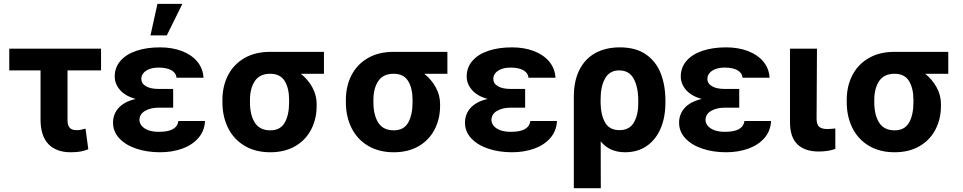

<svg xmlns="http://www.w3.org/2000/svg" viewBox="-20 -784 5020 1001"><path d="M506.8 -417H332V-159.2Q332 -129.4 343.8 -117.4Q355.5 -105.5 377.9 -105.5Q392.1 -105.5 398.7 -106.9Q405.3 -108.4 425.8 -113.3L440.4 -5.9Q418.9 2.9 397.9 6.3Q377 9.8 348.6 9.8Q272.9 9.8 232.2 -33Q191.4 -75.7 191.4 -160.2V-417H28.3V-530.3H506.8Z M687 -268.1Q633.3 -283.2 605.7 -314.9Q578.1 -346.7 578.1 -384.8Q578.1 -432.6 608.2 -467Q638.2 -501.5 691.7 -519.3Q745.1 -537.1 814.5 -537.1Q877.4 -537.1 927.7 -518.1Q978 -499 1008.1 -463.4Q1038.1 -427.7 1041 -378.9H900.4Q897.5 -404.8 872.8 -418.2Q848.1 -431.6 807.6 -431.6Q778.8 -431.6 758.3 -423.6Q737.8 -415.5 727.3 -402.3Q716.8 -389.2 716.8 -373Q716.8 -348.6 740.7 -334.5Q764.6 -320.3 807.6 -320.3H882.8V-222.7H807.6Q765.6 -222.7 736.6 -206.1Q707.5 -189.5 707 -158.2Q707.5 -141.1 719.5 -127.2Q731.4 -113.3 753.9 -105Q776.4 -96.7 807.6 -96.7Q856.4 -96.7 881.3 -110.8Q906.2 -125 910.2 -153.3H1048.8Q1046.4 -101.6 1014.4 -64.7Q982.4 -27.8 929.9 -9Q877.4 9.8 814.5 9.8Q745.6 9.8 689.7 -9.3Q633.8 -28.3 601.6 -63.2Q569.3 -98.1 569.3 -144.5Q569.3 -189 598.4 -221.4Q627.4 -253.9 687 -268.1ZM800.8 -763.7H930.7L849.6 -599.6H764.6Z M1388.7 -513.7H1668.9V-399.4H1548.3Q1585.4 -370.1 1608.2 -328.9Q1630.9 -287.6 1630.9 -242.2V-232.4Q1630.9 -164.1 1602.3 -108.9Q1573.7 -53.7 1519.3 -22Q1464.8 9.8 1389.6 9.8Q1311.5 9.8 1255.1 -23.9Q1198.7 -57.6 1169.2 -116.9Q1139.6 -176.3 1139.6 -251V-262.7Q1139.6 -335 1168.9 -391.8Q1198.2 -448.7 1254.4 -481.2Q1310.5 -513.7 1388.7 -513.7ZM1389.6 -104.5Q1441.4 -104.5 1464.4 -144.5Q1487.3 -184.6 1487.3 -251V-262.7Q1487.3 -324.2 1464.1 -361.8Q1440.9 -399.4 1388.7 -399.4Q1334 -399.4 1308.6 -361.3Q1283.2 -323.2 1283.2 -262.7V-251Q1283.2 -184.6 1308.6 -144.5Q1334 -104.5 1389.6 -104.5Z M2032.2 -513.7H2312.5V-399.4H2191.9Q2229 -370.1 2251.7 -328.9Q2274.4 -287.6 2274.4 -242.2V-232.4Q2274.4 -164.1 2245.8 -108.9Q2217.3 -53.7 2162.8 -22Q2108.4 9.8 2033.2 9.8Q1955.1 9.8 1898.7 -23.9Q1842.3 -57.6 1812.7 -116.9Q1783.2 -176.3 1783.2 -251V-262.7Q1783.2 -335 1812.5 -391.8Q1841.8 -448.7 1897.9 -481.2Q1954.1 -513.7 2032.2 -513.7ZM2033.2 -104.5Q2085 -104.5 2107.9 -144.5Q2130.9 -184.6 2130.9 -251V-262.7Q2130.9 -324.2 2107.7 -361.8Q2084.5 -399.4 2032.2 -399.4Q1977.5 -399.4 1952.1 -361.3Q1926.8 -323.2 1926.8 -262.7V-251Q1926.8 -184.6 1952.1 -144.5Q1977.5 -104.5 2033.2 -104.5Z M2522 -268.1Q2468.3 -283.2 2440.7 -314.9Q2413.1 -346.7 2413.1 -384.8Q2413.1 -432.6 2443.1 -467Q2473.1 -501.5 2526.6 -519.3Q2580.1 -537.1 2649.4 -537.1Q2712.4 -537.1 2762.7 -518.1Q2813 -499 2843 -463.4Q2873 -427.7 2876 -378.9H2735.4Q2732.4 -404.8 2707.8 -418.2Q2683.1 -431.6 2642.6 -431.6Q2613.8 -431.6 2593.3 -423.6Q2572.8 -415.5 2562.3 -402.3Q2551.8 -389.2 2551.8 -373Q2551.8 -348.6 2575.7 -334.5Q2599.6 -320.3 2642.6 -320.3H2717.8V-222.7H2642.6Q2600.6 -222.7 2571.5 -206.1Q2542.5 -189.5 2542 -158.2Q2542.5 -141.1 2554.4 -127.2Q2566.4 -113.3 2588.9 -105Q2611.3 -96.7 2642.6 -96.7Q2691.4 -96.7 2716.3 -110.8Q2741.2 -125 2745.1 -153.3H2883.8Q2881.3 -101.6 2849.4 -64.7Q2817.4 -27.8 2764.9 -9Q2712.4 9.8 2649.4 9.8Q2580.6 9.8 2524.7 -9.3Q2468.8 -28.3 2436.5 -63.2Q2404.3 -98.1 2404.3 -144.5Q2404.3 -189 2433.3 -221.4Q2462.4 -253.9 2522 -268.1Z M3211.9 -537.1Q3294.4 -537.1 3347.4 -500.5Q3400.4 -463.9 3424.8 -401.4Q3449.2 -338.9 3449.2 -258.8V-250Q3449.2 -171.9 3423.8 -113.3Q3398.4 -54.7 3351.1 -22.5Q3303.7 9.8 3239.3 9.8Q3157.7 9.8 3111.8 -46.9L3112.3 197.3H2971.7V-280.3Q2971.7 -362.3 3001 -420.2Q3030.3 -478 3084.2 -507.6Q3138.2 -537.1 3211.9 -537.1ZM3111.3 -244.1Q3112.3 -186 3134.5 -145.8Q3156.7 -105.5 3210 -105.5Q3262.7 -105.5 3285.6 -147Q3308.6 -188.5 3307.6 -250V-258.8Q3307.6 -329.6 3283.9 -373.3Q3260.3 -417 3208 -417Q3158.2 -417 3134.8 -375.2Q3111.3 -333.5 3111.3 -267.6Z M3638.2 -268.1Q3584.5 -283.2 3556.9 -314.9Q3529.3 -346.7 3529.3 -384.8Q3529.3 -432.6 3559.3 -467Q3589.4 -501.5 3642.8 -519.3Q3696.3 -537.1 3765.6 -537.1Q3828.6 -537.1 3878.9 -518.1Q3929.2 -499 3959.2 -463.4Q3989.3 -427.7 3992.2 -378.9H3851.6Q3848.6 -404.8 3824 -418.2Q3799.3 -431.6 3758.8 -431.6Q3730 -431.6 3709.5 -423.6Q3689 -415.5 3678.5 -402.3Q3668 -389.2 3668 -373Q3668 -348.6 3691.9 -334.5Q3715.8 -320.3 3758.8 -320.3H3834V-222.7H3758.8Q3716.8 -222.7 3687.7 -206.1Q3658.7 -189.5 3658.2 -158.2Q3658.7 -141.1 3670.7 -127.2Q3682.6 -113.3 3705.1 -105Q3727.5 -96.7 3758.8 -96.7Q3807.6 -96.7 3832.5 -110.8Q3857.4 -125 3861.3 -153.3H4000Q3997.6 -101.6 3965.6 -64.7Q3933.6 -27.8 3881.1 -9Q3828.6 9.8 3765.6 9.8Q3696.8 9.8 3640.9 -9.3Q3585 -28.3 3552.7 -63.2Q3520.5 -98.1 3520.5 -144.5Q3520.5 -189 3549.6 -221.4Q3578.6 -253.9 3638.2 -268.1Z M4239.3 -530.3 4237.3 -165Q4237.3 -134.3 4251 -122.8Q4264.6 -111.3 4293 -111.3Q4304.7 -111.3 4315.7 -112.3Q4326.7 -113.3 4335 -114.3V-7.8Q4298.3 5.9 4248 5.9Q4176.8 5.9 4137.7 -31.2Q4098.6 -68.4 4098.6 -147.5V-530.3Z M4643.6 -513.7H4923.8V-399.4H4803.2Q4840.3 -370.1 4863 -328.9Q4885.7 -287.6 4885.7 -242.2V-232.4Q4885.7 -164.1 4857.2 -108.9Q4828.6 -53.7 4774.2 -22Q4719.7 9.8 4644.5 9.8Q4566.4 9.8 4510 -23.9Q4453.6 -57.6 4424.1 -116.9Q4394.5 -176.3 4394.5 -251V-262.7Q4394.5 -335 4423.8 -391.8Q4453.1 -448.7 4509.3 -481.2Q4565.4 -513.7 4643.6 -513.7ZM4644.5 -104.5Q4696.3 -104.5 4719.2 -144.5Q4742.2 -184.6 4742.2 -251V-262.7Q4742.2 -324.2 4719 -361.8Q4695.8 -399.4 4643.6 -399.4Q4588.9 -399.4 4563.5 -361.3Q4538.1 -323.2 4538.1 -262.7V-251Q4538.1 -184.6 4563.5 -144.5Q4588.9 -104.5 4644.5 -104.5Z"/></svg>

Font: Pretendard GOV
Style: Bold
Weight: 700
Designer: Base glyphs from Inter by Rasmus Andersson; Hangeul glyphs from Noto Sans CJK(Source Han Sans) by Jang Soo-young and Kan
Foundry: Kil Hyung-jin
Version: Version 1.309